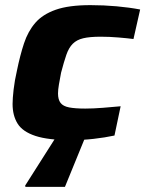

<svg xmlns="http://www.w3.org/2000/svg" viewBox="-20 -538 566 748"><path d="M258 8Q168 8 118 -8.5Q68 -25 48.5 -56.5Q29 -88 29 -133Q29 -154 33 -189Q37 -224 46 -263Q58 -322 73.5 -369Q89 -416 117.5 -449Q146 -482 197 -500Q248 -518 332 -518Q384 -518 434 -513.5Q484 -509 526 -501L500 -386Q477 -389 441.5 -392Q406 -395 372 -395Q330 -395 304.5 -389Q279 -383 263.5 -367.5Q248 -352 238.5 -324.5Q229 -297 218 -255Q213 -229 209.5 -208.5Q206 -188 206 -174Q206 -150 216 -137Q226 -124 249.5 -119.5Q273 -115 312 -115Q342 -115 380.5 -118Q419 -121 450 -124L426 -10Q389 -2 344.5 3Q300 8 258 8ZM79 190 78 185 207 -18H316V-13L233 190Z"/></svg>

Font: Saira Thin Expanded
Style: Bold Italic
Weight: 700
Width: 7
Italic angle: -12°
Version: Version 1.101